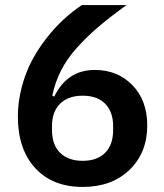

<svg xmlns="http://www.w3.org/2000/svg" viewBox="-20 -718 640 750"><path d="M303.2 12.2Q184.6 12.2 117.2 -61.8Q49.8 -135.7 49.8 -262.2Q49.8 -320.3 64.7 -377Q79.6 -433.6 104 -480Q128.4 -526.4 161.4 -568.6Q194.3 -610.8 228.8 -642.3Q263.2 -673.8 299.8 -698.2H474.1Q408.2 -650.4 363.5 -612.3Q318.8 -574.2 280.3 -531.2Q241.7 -488.3 218.5 -442.6Q195.3 -397 184.1 -344.2L191.9 -340.8Q242.7 -444.8 350.1 -444.8Q439.5 -444.8 497.3 -385.3Q555.2 -325.7 555.2 -228Q555.2 -121.6 486.1 -54.7Q417 12.2 303.2 12.2ZM303.2 -89.8Q359.4 -89.8 390.6 -121.1Q421.9 -152.3 421.9 -210V-225.1Q421.9 -281.7 390.6 -313Q359.4 -344.2 303.2 -344.2Q246.6 -344.2 214.8 -313Q183.1 -281.7 183.1 -225.1V-210Q183.1 -152.3 214.8 -121.1Q246.6 -89.8 303.2 -89.8Z"/></svg>

Font: Anuphan SemiBold
Style: Bold
Weight: 600
Designer: Mike Abbink, Paul van der Laan, Pieter van Rosmalen, Mint Tantisuwanna
Foundry: Bold Monday; Cadson Demak
Version: Version 3.002;hotconv 1.0.109;makeotfexe 2.5.65596